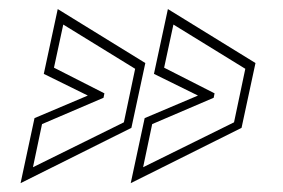

<svg xmlns="http://www.w3.org/2000/svg" viewBox="-20 -522 640 434"><path d="M26.5 -108 58 -255 178.5 -306 79 -355 110.5 -501.5 308.5 -379.5 277 -233ZM54.5 -144 260 -245.5 285.5 -366.5 123 -466.5 102 -369 216 -311 214 -301 75 -241.5ZM275.5 -108 307 -255 427.5 -306 328 -355 359.5 -501.5 557.5 -379.5 526 -233ZM303.5 -144 509 -245.5 534.5 -366.5 372 -466.5 351 -369 465 -311 463 -301 324 -241.5Z"/></svg>

Font: Tourney Thin ExtraLight
Style: Italic
Weight: 250
Italic angle: -12°
Version: Version 1.015